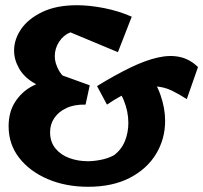

<svg xmlns="http://www.w3.org/2000/svg" viewBox="-20 -688 779 736"><path d="M318 28Q232 28 163 -1.5Q94 -31 53.5 -83Q13 -135 13 -204Q13 -258 37.5 -296.5Q62 -335 102 -357Q142 -379 187 -383L191 -409L324 -361L308 -287Q265 -288 235 -274Q205 -260 188.5 -236Q172 -212 172 -181Q172 -144 192.5 -119Q213 -94 246 -82Q279 -70 317 -70Q340 -70 367.5 -75.5Q395 -81 417 -93Q446 -115 459 -147.5Q472 -180 472 -217Q472 -261 454.5 -303.5Q437 -346 403 -374L539 -419Q577 -376 595 -324.5Q613 -273 613 -225Q613 -155 578 -97.5Q543 -40 477 -6Q411 28 318 28ZM216 -339Q154 -345 113.5 -368Q73 -391 53.5 -425Q34 -459 34 -494Q34 -537 61 -576.5Q88 -616 142 -642Q196 -668 275 -668Q323 -668 379 -657Q435 -646 485 -624L432 -488L250 -564Q224 -554 207 -528.5Q190 -503 190 -472Q190 -446 206 -417.5Q222 -389 256 -373ZM390 -287 352 -358Q422 -401 480 -429Q538 -457 585 -467.5Q632 -478 670 -469.5Q708 -461 739 -431L696 -308Q667 -327 638 -341Q609 -355 574 -357Q539 -359 495 -343.5Q451 -328 390 -287Z"/></svg>

Font: Eczar
Style: Bold
Weight: 700
Designer: Vaibhav Singh
Foundry: Rosetta Type Foundry
Version: Version 2.000